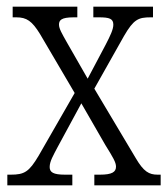

<svg xmlns="http://www.w3.org/2000/svg" viewBox="-20 -556 504 576"><path d="M2 0H197V-32H175C140 -32 129 -39 129 -55C129 -72 140 -90 153 -115L224 -246L296 -121C319 -84 328 -69 328 -56C328 -40 316 -32 280 -32H263V0H462V-32H453C427 -32 411 -41 387 -82L263 -290L352 -448C381 -498 395 -504 432 -504H439V-536H260V-504H277C308 -504 320 -500 320 -482C320 -468 311 -449 297 -422L243 -320L180 -430C166 -455 157 -470 157 -482C157 -495 163 -504 201 -504H212V-536H18V-504H29C60 -504 76 -493 100 -454L204 -277L96 -89C67 -40 53 -32 12 -32H2Z"/></svg>

Font: Noto Serif Myanmar Condensed Light
Style: Regular
Weight: 300
Width: 3
Designer: Ben Mitchell and the Monotype Design Team
Foundry: Monotype Imaging Inc.
Version: Version 2.106